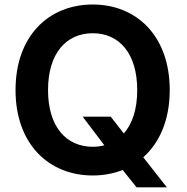

<svg xmlns="http://www.w3.org/2000/svg" viewBox="-20 -757 815 839"><path d="M341.3 -247.1 436 -122.1C419.9 -117.7 403.3 -115.7 385.3 -115.7C269.5 -115.7 189.9 -203.1 189.9 -363.3C189.9 -524.4 269.5 -611.8 385.3 -611.8C500.5 -611.8 579.6 -524.4 579.6 -363.3C579.6 -279.3 558.1 -215.3 521 -173.8L463.9 -247.1ZM385.3 9.8C432.1 9.8 476.1 1.5 516.1 -14.2L576.7 61.5H709L606 -69.8C677.7 -133.3 721.7 -233.4 721.7 -363.3C721.7 -600.1 576.7 -737.3 385.3 -737.3C192.9 -737.3 47.9 -600.1 47.9 -363.3C47.9 -127.9 192.9 9.8 385.3 9.8Z"/></svg>

Font: Raveo SemiBold
Style: Regular
Weight: 600
Designer: Jakub Foglar, Rasmus Andersson (Inter)
Foundry: Jakubfoglar.com
Version: Version 1.100;Glyphs 3.2.3 (3260)